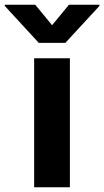

<svg xmlns="http://www.w3.org/2000/svg" viewBox="-84 -792 441 812"><path d="M60.4 0V-545.5H211.6V0ZM65 -772 136.4 -685.4 207.7 -772H336.6V-767L192.5 -610.8H79.9L-63.9 -767V-772Z"/></svg>

Font: InterMG
Style: Bold
Weight: 700
Designer: Rasmus Andersson
Foundry: rsms
Version: Version 3.019;December 26, 2023;FontCreator 15.0.0.2955 64-b